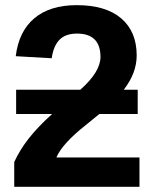

<svg xmlns="http://www.w3.org/2000/svg" viewBox="-20 -718 596 738"><path d="M42 -373H288.6Q366.2 -441.9 366.2 -499Q366.2 -588.9 275.9 -588.9Q231.9 -588.9 208.7 -565.2Q185.5 -541.5 178.7 -494.1L40.5 -502Q52.2 -597.7 112.1 -647.9Q171.9 -698.2 274.9 -698.2Q386.2 -698.2 445.8 -647.5Q505.4 -596.7 505.4 -504.9Q505.4 -437 455.6 -373H509.3V-279.8H361.8L311 -238.3Q219.2 -166 196.8 -112.8H516.1V0H34.7V-95.2Q55.2 -140.1 88.9 -183.8Q122.6 -227.5 180.2 -279.8H42Z"/></svg>

Font: Arial
Style: Bold
Weight: 700
Designer: Steve Matteson
Foundry: Ascender Corporation
Version: Version 2.00.3